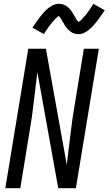

<svg xmlns="http://www.w3.org/2000/svg" viewBox="-20 -992 572 1012"><path d="M8 0 129 -735H222L332 -123Q342 -202 351 -281.5Q360 -361 374 -441L422 -735H501L380 0H287L177 -612Q167 -533 158 -453.5Q149 -374 135 -294L87 0ZM212 -812 151 -846Q163 -864 173.5 -879Q184 -894 193.5 -906Q203 -918 212 -928Q221 -938 234 -948.5Q247 -959 261.5 -965.5Q276 -972 292 -972Q297 -972 302 -971Q307 -970 311 -969Q315 -968 319.5 -966Q324 -964 328 -961.5Q332 -959 335.5 -956Q339 -953 342.5 -950Q346 -947 349 -943.5Q352 -940 354.5 -936Q357 -932 360 -928Q363 -924 365 -920.5Q367 -917 369 -913.5Q371 -910 374 -905Q377 -900 379.5 -895.5Q382 -891 384 -887.5Q386 -884 390 -880Q394 -876 394 -875H391Q391 -876 395.5 -878Q400 -880 403 -882.5Q406 -885 409.5 -888.5Q413 -892 414.5 -894Q416 -896 418 -898Q420 -900 422 -902.5Q424 -905 426.5 -907.5Q429 -910 431 -912.5Q433 -915 435.5 -918Q438 -921 440.5 -924.5Q443 -928 445.5 -931.5Q448 -935 450.5 -938.5Q453 -942 455.5 -946Q458 -950 461 -954Q464 -958 466.5 -962.5Q469 -967 472 -972L532 -938Q520 -920 510 -905.5Q500 -891 490 -878.5Q480 -866 471 -856Q462 -846 449.5 -835.5Q437 -825 422.5 -818.5Q408 -812 392 -812Q387 -812 382 -813Q377 -814 372.5 -815Q368 -816 364 -818Q360 -820 356 -822.5Q352 -825 348.5 -828Q345 -831 341.5 -834Q338 -837 335 -840.5Q332 -844 329 -848Q326 -852 323 -856Q320 -860 318.5 -863.5Q317 -867 315 -870.5Q313 -874 309.5 -879Q306 -884 304 -888.5Q302 -893 299.5 -896.5Q297 -900 293 -904Q289 -908 290 -909H293L288 -907Q284 -904 281 -901.5Q278 -899 274.5 -895.5Q271 -892 269 -890Q267 -888 265 -886Q263 -884 261.5 -881.5Q260 -879 257.5 -876.5Q255 -874 253 -871.5Q251 -869 248.5 -866Q246 -863 243.5 -859.5Q241 -856 238.5 -853Q236 -850 233.5 -846Q231 -842 228 -838Q225 -834 222.5 -830Q220 -826 217 -821.5Q214 -817 212 -812Z"/></svg>

Font: Iosevka Term Curly
Style: Italic
Weight: 400
Italic angle: -9°
Designer: Belleve Invis
Foundry: Belleve Invis
Version: Version 32.3.0